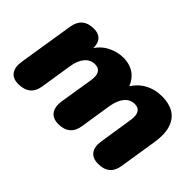

<svg xmlns="http://www.w3.org/2000/svg" viewBox="-77 -775 1056 1056"><g transform="rotate(45 451.0 -247.0)"><path d="M102 9Q60 9 41 -17Q22 -43 29 -90L81 -417Q88 -459 113 -480Q138 -501 180 -501Q222 -501 240.5 -475.5Q259 -450 252 -402L246 -361L241 -402Q271 -456 316.5 -479.5Q362 -503 408 -503Q462 -503 498 -475.5Q534 -448 550 -393L536 -403Q564 -453 609 -478Q654 -503 711 -503Q764 -503 801 -481Q838 -459 853.5 -412Q869 -365 857 -291L823 -76Q817 -34 792 -12.5Q767 9 724 9Q680 9 660.5 -17Q641 -43 648 -90L679 -289Q685 -327 673.5 -347Q662 -367 633 -367Q598 -367 575 -339.5Q552 -312 543 -262L514 -76Q508 -34 482.5 -12.5Q457 9 414 9Q371 9 351.5 -17Q332 -43 338 -90L370 -289Q376 -327 364.5 -347Q353 -367 324 -367Q289 -367 265.5 -339.5Q242 -312 234 -262L205 -76Q192 9 102 9Z"/></g></svg>

Font: Nunito ExtraLight Black
Style: Italic
Weight: 900
Italic angle: -9°
Version: Version 3.602